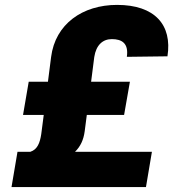

<svg xmlns="http://www.w3.org/2000/svg" viewBox="-20 -757 725 777"><path d="M657.7 -529.1C677.6 -656.6 606.2 -737.2 453.8 -737.2C313.9 -737.2 203.8 -659.8 186.8 -526.3L174 -426.1H96.2L73.2 -291.9H157L147 -214.8C141.7 -179 131.4 -152 103 -142.8H50.8L26.6 0H570.7L594.8 -142.8H283.7C306.1 -164.8 318.2 -191.4 322.8 -226.2L331.3 -291.9H482.2L505.7 -426.1H348.7L361.5 -526.3C369 -574.6 395.6 -598.7 432.5 -598.7C472.3 -598.7 501.4 -582.7 493.3 -527Z"/></svg>

Font: TID UI Extra Bold
Style: Italic
Weight: 800
Italic angle: -9.39999°
Designer: The TID Project Authors
Foundry: Bakken & Bæck
Version: Version 1.001;hotconv 1.0.109;makeotfexe 2.5.65596